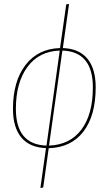

<svg xmlns="http://www.w3.org/2000/svg" viewBox="-20 -754 548 968"><path d="M462.4 -314.5Q462.4 -170.9 400.6 -90.6Q338.9 -10.3 225.6 -6.8L197.8 191.4L183.6 193.8L211.9 -7.3Q129.4 -10.3 87.4 -61Q45.4 -111.8 45.4 -205.1Q45.4 -343.8 108.4 -426Q171.4 -508.3 282.7 -511.7L314 -731.9L328.1 -733.9L296.9 -511.7Q378.9 -508.8 420.7 -458Q462.4 -407.2 462.4 -314.5ZM227.1 -20Q333 -23.9 390.6 -100.8Q448.2 -177.7 448.2 -313.5Q448.2 -494.1 294.4 -499ZM60.1 -205.1Q60.1 -24.9 214.4 -20L281.2 -499Q176.8 -495.6 118.4 -416.7Q60.1 -337.9 60.1 -205.1Z"/></svg>

Font: Fira Sans Compressed Hair
Style: Italic
Weight: 100
Width: 3
Italic angle: -8°
Designer: Carrois Corporate & Edenspiekermann AG
Foundry: Carrois Corporate GbR & Edenspiekermann AG
Version: Version 4.203;PS 004.203;hotconv 1.0.88;makeotf.lib2.5.64775